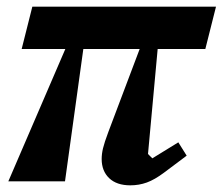

<svg xmlns="http://www.w3.org/2000/svg" viewBox="-20 -544 668 576"><path d="M176 -397H45L77 -524H628L596 -397H453L424 -82L437 -69L515 -117L540 -77L472 -26Q444 -5 420.5 3.5Q397 12 371 12Q330 12 307.5 -9.5Q285 -31 285 -67Q285 -82 289 -99Q293 -116 305 -148L399 -397H230L175 0H5Z"/></svg>

Font: IBM Plex Serif
Style: Bold Italic
Weight: 700
Italic angle: -14°
Designer: Mike Abbink, Paul van der Laan, Pieter van Rosmalen
Foundry: Bold Monday
Version: Version 3.001